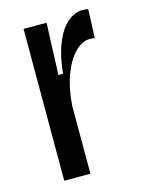

<svg xmlns="http://www.w3.org/2000/svg" viewBox="-89 -592 474 645"><g transform="rotate(-15 148.0 -269.0)"><path d="M54 0V-312V-528H134L127 -348H143Q149 -409 166 -451.5Q183 -494 208 -516Q233 -538 262 -538Q267 -538 271.5 -537.5Q276 -537 281 -536L277 -436Q273 -437 269 -437.5Q265 -438 261 -438Q233 -438 208 -412.5Q183 -387 166 -341.5Q149 -296 145 -236V0Z"/></g></svg>

Font: Bricolage Grotesque 36pt Condensed
Style: Regular
Weight: 400
Width: 3
Designer: Mathieu Triay
Foundry: Atelier Triay
Version: Version 1.001;gftools[0.9.33.dev8+g029e19f]